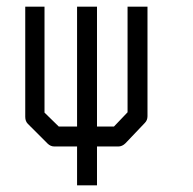

<svg xmlns="http://www.w3.org/2000/svg" viewBox="-20 -491 580 578"><path d="M56 -471H114V-152L157 -110H212V-471H272V-110H323L364 -153V-471H424V-141Q424 -129 416 -121L358 -60Q348 -50 336 -50H272V67H212V-50H144Q132 -50 123 -59L64 -118Q56 -126 56 -139Z"/></svg>

Font: ibm3270
Style: Regular
Weight: 400
Monospace: yes
Version: Version 2.0.3